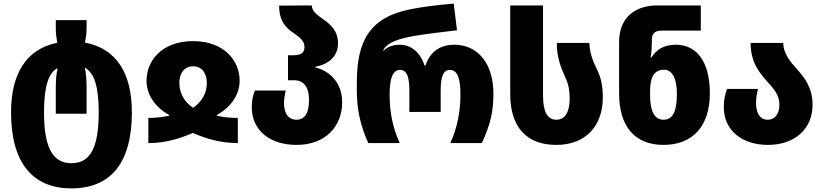

<svg xmlns="http://www.w3.org/2000/svg" viewBox="-20 -790 4547 1060"><path d="M374 250C591 250 708 110 708 -169C708 -383 626 -521 449 -555C454 -581 458 -604 458 -632V-679H288V-632C288 -604 292 -581 296 -554C124 -519 41 -382 41 -170C41 110 161 250 374 250ZM374 111C275 111 223 31 223 -169C223 -311 247 -388 298 -414C292 -387 288 -356 288 -309V-162H458V-309C458 -357 454 -389 448 -417C500 -388 525 -314 525 -169C525 32 475 111 374 111Z M799 0C894 0 975 -26 1045 -56C1114 -26 1196 0 1293 0V-139C1261 -139 1223 -141 1177 -151V-155C1264 -204 1303 -275 1303 -345C1303 -453 1219 -563 1046 -563C872 -563 789 -453 789 -345C789 -275 827 -204 914 -155V-151C865 -141 830 -139 799 -139ZM1046 -195C999 -226 970 -275 970 -332C970 -382 995 -424 1046 -424C1097 -424 1122 -382 1122 -332C1122 -275 1093 -226 1046 -195Z M1617 10C1776 10 1869 -91 1869 -226C1869 -337 1796 -400 1720 -418V-421C1796 -436 1846 -479 1846 -551C1846 -622 1803 -656 1764 -684C1730 -708 1703 -727 1701 -760L1521 -759C1521 -670 1561 -635 1599 -609C1632 -586 1661 -565 1661 -531C1661 -503 1646 -485 1603 -485H1570V-347H1605C1653 -347 1686 -313 1686 -239C1686 -174 1668 -129 1617 -129C1570 -129 1548 -167 1548 -220C1548 -245 1552 -267 1557 -290H1387C1376 -261 1370 -237 1370 -198C1370 -69 1472 10 1617 10Z M2013 0H2187C2149 -83 2131 -169 2131 -266C2131 -363 2150 -404 2189 -404C2226 -404 2240 -366 2240 -291V-172H2413V-291C2413 -364 2426 -404 2464 -404C2511 -404 2522 -342 2522 -269C2522 -176 2505 -84 2466 0H2640C2686 -100 2704 -168 2704 -274C2704 -430 2625 -543 2488 -543C2407 -543 2353 -502 2329 -428H2324C2301 -500 2250 -543 2188 -543C2155 -543 2121 -534 2099 -511H2095C2117 -559 2193 -578 2263 -591C2314 -600 2416 -613 2503 -623L2485 -770C2381 -762 2304 -750 2252 -740C2019 -696 1950 -562 1950 -334V-290C1950 -188 1968 -102 2013 0Z M3051 10C3213 10 3308 -94 3308 -252C3308 -320 3297 -365 3274 -410C3252 -457 3235 -499 3234 -553H3054C3054 -474 3076 -417 3101 -363C3116 -332 3125 -298 3125 -244C3125 -177 3103 -129 3051 -129C3003 -129 2978 -173 2978 -261V-760H2797V-269C2797 -92 2884 10 3051 10Z M3643 10C3805 10 3899 -94 3899 -275C3899 -451 3825 -543 3712 -543C3646 -543 3605 -518 3576 -472H3572C3577 -506 3579 -536 3579 -559V-573C3579 -607 3598 -621 3632 -621H3849V-760H3609C3500 -760 3398 -705 3398 -558V-273C3398 -92 3485 10 3643 10ZM3643 -129C3595 -129 3569 -173 3569 -264V-286C3569 -360 3588 -405 3647 -405C3690 -405 3717 -358 3717 -273C3717 -183 3699 -129 3643 -129Z M4220 10C4367 10 4466 -78 4466 -211C4466 -305 4423 -360 4380 -408C4341 -452 4305 -494 4304 -553H4124C4124 -441 4177 -383 4221 -334C4254 -297 4283 -264 4283 -211C4283 -163 4260 -129 4218 -129C4175 -129 4154 -167 4154 -220C4154 -247 4158 -273 4165 -299H3994C3982 -265 3976 -241 3976 -198C3976 -69 4078 10 4220 10Z"/></svg>

Font: Noto Sans Georgian SemiCondensed Black
Style: Regular
Weight: 900
Width: 4
Designer: Monotype Design Team, Akaki Razmadze
Foundry: Google LLC
Version: Version 2.005